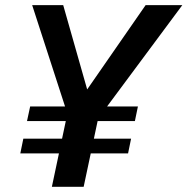

<svg xmlns="http://www.w3.org/2000/svg" viewBox="-20 -723 726 743"><path d="M180.7 0 240.7 -283.2 104.5 -703.1H224.6L331.1 -328.6L288.6 -335.4L543.5 -703.1H685.5L359.9 -264.6L303.7 0ZM58.6 -129.4 70.3 -186.5H487.3L475.6 -129.4ZM84.5 -254.4 96.7 -311H513.7L502 -254.4Z"/></svg>

Font: Schibsted Grotesk SemiBold
Style: Italic
Weight: 600
Italic angle: -12°
Designer: Bakken & Baeck AS, Henrik Kongsvoll
Foundry: Schibsted ASA
Version: Version 1.100;gftools[0.9.25]